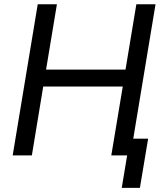

<svg xmlns="http://www.w3.org/2000/svg" viewBox="-20 -748 793 924"><path d="M41 0 161.6 -727.5H253.9L201.7 -413.1H584L636.2 -727.5H728.5L607.9 0H515.6L570.8 -331.5H188L133.3 0ZM565.9 156.2 591.8 0H555.7L568.4 -80.6H692.9L653.3 156.2Z"/></svg>

Font: Inter 16pt
Style: Italic
Weight: 400
Italic angle: -9.3988°
Version: Version 4.001;git-66647c0bb